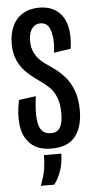

<svg xmlns="http://www.w3.org/2000/svg" viewBox="-58 -706 453 925"><g transform="rotate(-5 168.0 -243.0)"><path d="M32.3 -236.3 115 -247.3Q102.3 -163 113.3 -113.2Q124.3 -63.3 172.7 -63.3Q202 -63.3 216 -85.2Q230 -107 230 -153.7Q230 -200.3 217.5 -231.5Q205 -262.7 186.2 -281Q167.3 -299.3 135.3 -322Q98.3 -347.7 74.5 -371.7Q50.7 -395.7 35.8 -429.3Q21 -463 21 -509Q21 -556.7 37.7 -593.2Q54.3 -629.7 87.3 -650.2Q120.3 -670.7 167.3 -670.7Q219.7 -670.7 253.3 -645Q287 -619.3 299.2 -572.2Q311.3 -525 302 -460.3L220.3 -448.3Q228.7 -503 217.3 -549Q206 -595 166.7 -595Q140.3 -595 125.3 -573.3Q110.3 -551.7 110.3 -515Q110.3 -481.3 122.7 -457.2Q135 -433 152 -417.5Q169 -402 193.7 -386Q235.3 -358.3 262.5 -328.2Q289.7 -298 304.8 -257Q320 -216 320 -161.3Q320 -80.7 283.8 -35Q247.7 10.7 168.7 10.7Q103 10.7 67.7 -23.3Q32.3 -57.3 25 -112.7Q17.7 -168 32.3 -236.3ZM129 39H212.7Q212.7 82 200 119.8Q187.3 157.7 166 185H101Q119.3 136.7 124.2 105Q129 73.3 129 39Z"/></g></svg>

Font: Bricolage Grotesque 96pt Condensed ExBd
Style: Regular
Weight: 800
Width: 3
Designer: Mathieu Triay
Foundry: Atelier Triay
Version: Version 1.001;Glyphs 3.2 (3207)